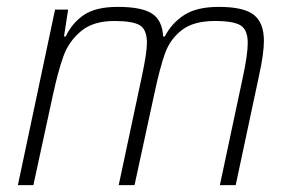

<svg xmlns="http://www.w3.org/2000/svg" viewBox="-20 -538 841 558"><path d="M140 -510H178L166 -432H171Q190 -472 224.5 -495Q259 -518 322 -518Q393 -518 422.5 -498Q452 -478 454 -432H459Q479 -471 515.5 -494.5Q552 -518 616 -518Q688 -518 717.5 -495Q747 -472 747 -419Q747 -383 733 -319L665 0H619L685 -310Q700 -379 700 -413Q700 -451 679.5 -464Q659 -477 605 -477Q543 -477 509 -451Q475 -425 460 -384Q445 -343 428 -263L371 0H325L391 -310Q407 -384 407 -413Q407 -452 386.5 -464.5Q366 -477 312 -477Q251 -477 215.5 -447.5Q180 -418 164.5 -375Q149 -332 134 -263L77 0H32Z"/></svg>

Font: Saira Semi Condensed ExtraLight
Style: Italic
Weight: 200
Width: 4
Italic angle: -12°
Designer: Hector Gatti with collaboration of the Omnibus-Type team
Foundry: Omnibus-Type
Version: Version 1.001; ttfautohint (v1.8)